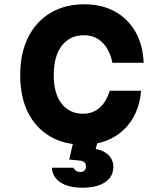

<svg xmlns="http://www.w3.org/2000/svg" viewBox="-20 -654 740 893"><path d="M367 19Q278 19 211.5 -20.5Q145 -60 109.5 -132.5Q74 -205 74 -304Q74 -406 110.5 -479.5Q147 -553 214 -593.5Q281 -634 372 -634Q454 -634 514.5 -600.5Q575 -567 610 -506Q645 -445 648 -362H503Q490 -423 456 -456.5Q422 -490 371 -490Q305 -490 267.5 -441.5Q230 -393 230 -304Q230 -219 266.5 -172Q303 -125 367 -125Q412 -125 443.5 -153Q475 -181 490 -232H636Q630 -155 594.5 -98.5Q559 -42 500.5 -11.5Q442 19 367 19ZM327 -20H441L425 39Q464 46 485.5 68Q507 90 507 122Q507 168 469 193.5Q431 219 363 219Q299 219 261.5 194.5Q224 170 221 126H322Q325 135 333.5 140.5Q342 146 353 146Q366 146 373 139Q380 132 380 120Q380 108 372.5 101Q365 94 352 93L302 88Z"/></svg>

Font: Martian Mono
Style: Bold
Weight: 700
Designer: Roman Shamin
Foundry: Evil Martians
Version: Version 1.000